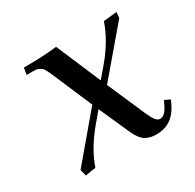

<svg xmlns="http://www.w3.org/2000/svg" viewBox="-109 -563 699 689"><g transform="rotate(-30 241.0 -219.0)"><path d="M55.2 -19 209 -201.2 136.2 -371.1Q128.9 -387.2 124.5 -394Q120.1 -400.9 111.1 -406Q102.1 -411.1 87.9 -411.1H58.1L63 -439Q142.1 -439 200.2 -445.8L278.8 -261.2L316.9 -306.2Q371.1 -370.6 395 -439.9L450.2 -445.8L448.2 -421.9L290 -235.8L357.9 -80.1Q369.1 -55.2 377 -45.2Q384.8 -35.2 395 -35.2Q414.1 -35.2 429.2 -64.9L439.9 -86.9L462.9 -76.2L452.1 -54.2Q420.9 6.8 356 6.8Q326.7 6.8 308.8 -5.4Q291 -17.6 276.9 -48.8L220.2 -175.8L183.1 -131.8Q128.4 -66.4 105 1Q86.9 2.4 62 7.8Z"/></g></svg>

Font: Dihjauti
Style: Bold Italic
Weight: 700
Italic angle: -9°
Designer: T. Christopher White
Version: Version 3.0.0